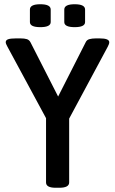

<svg xmlns="http://www.w3.org/2000/svg" viewBox="-20 -883 542 905"><path d="M242 2Q197 2 197 -23V-326L15 -663Q7 -677 7 -684Q7 -694 18.5 -698Q30 -702 55 -702H77Q95 -702 106.5 -698.5Q118 -695 124 -683L254 -428L384 -684Q389 -695 401.5 -698.5Q414 -702 432 -702H450Q495 -702 495 -684Q495 -676 488 -663L306 -324V-23Q306 2 260 2ZM332 -755Q283 -755 283 -779V-838Q283 -863 332 -863Q381 -863 381 -838V-779Q381 -755 332 -755ZM170 -755Q121 -755 121 -779V-838Q121 -863 170 -863Q219 -863 219 -838V-779Q219 -755 170 -755Z"/></svg>

Font: Asap Semi Condensed Medium
Style: Regular
Weight: 500
Width: 4
Designer: Pablo Cosgaya
Foundry: Omnibus-Type
Version: Version 3.001; ttfautohint (v1.8.4.7-5d5b)